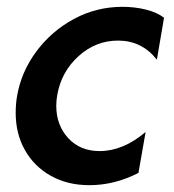

<svg xmlns="http://www.w3.org/2000/svg" viewBox="-20 -532 511 563"><path d="M339 -512Q263 -512 197 -476.5Q131 -441 86.5 -381Q42 -321 30 -250Q26 -227 26 -201Q26 -140 53 -92Q80 -44 129 -16.5Q178 11 242 11Q316 11 386 -25L407 -145Q341 -89 272 -89Q215 -89 180 -127Q145 -165 145 -222Q145 -238 148 -254Q160 -322 210.5 -367.5Q261 -413 326 -413Q396 -413 440 -357L461 -480Q440 -496 407.5 -504Q375 -512 339 -512Z"/></svg>

Font: Geom Medium
Style: Italic
Weight: 500
Italic angle: -10°
Version: Version 1.102